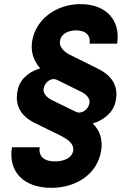

<svg xmlns="http://www.w3.org/2000/svg" viewBox="-20 -757 633 924"><path d="M543.7 -546.9C561.4 -657 492.5 -737.2 367.9 -737.2C248.2 -737.2 152 -662.3 134.9 -560.4C126.1 -505.7 142.8 -463.8 172.9 -428.6V-427.6C134.6 -417.3 81 -387.8 66.1 -328.1C40.5 -223.7 115.8 -179.7 152.7 -162.6L277.7 -101.2C302.2 -88.1 337.7 -67.5 332 -30.5C326 4.3 285.9 18.8 249.6 19.5C194.2 22 164.1 -3.6 171.2 -48.3H37.6C18.1 70.3 95.5 147 226.6 147C345.9 147 447.8 81.7 466.6 -30.5C475.5 -84.5 461.6 -127.5 426.8 -162.6L429.7 -164.1C462.4 -173.3 519.5 -203.5 534.8 -262.8C561.4 -366.1 484.7 -409.8 450.6 -426.8L323.9 -489.7C297.6 -501.1 262.4 -526.3 268.8 -560.4C273.8 -594.5 308.9 -610.8 346.6 -610.8C396 -610.8 417.3 -583.1 410.9 -546.9ZM409.1 -255C401.3 -225.1 368.3 -208.1 347.3 -218L238.3 -271C201 -288 183.6 -310.7 191.1 -335.9C198.9 -365.8 229.8 -384.6 253.6 -372.9L362.9 -319.2C400.9 -301.8 416.9 -279.1 409.1 -255Z"/></svg>

Font: TID UI
Style: Bold Italic
Weight: 700
Italic angle: -9.39999°
Designer: The TID Project Authors
Foundry: Bakken & Bæck
Version: Version 1.001;hotconv 1.0.109;makeotfexe 2.5.65596